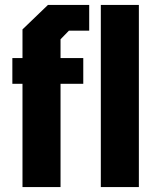

<svg xmlns="http://www.w3.org/2000/svg" viewBox="-20 -757 652 777"><path d="M71 0V-418H30V-522H71V-638L174 -737H341V-633H259L225 -598V-522H317V-418H225V0ZM388 0V-737H542V0Z"/></svg>

Font: Tomorrow SemiBold
Style: Regular
Weight: 600
Designer: Tony de Marco, Monica Rizzolli
Foundry: Just in Type
Version: Version 2.002